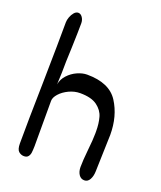

<svg xmlns="http://www.w3.org/2000/svg" viewBox="-137 -812 761 910"><g transform="rotate(20 243.5 -356.5)"><path d="M371.1 -225.6Q371.1 -264.6 362.5 -295.4Q354 -326.2 324.7 -347.9Q295.4 -369.6 238.8 -369.6Q210.4 -369.6 183.1 -356.7Q155.8 -343.8 138.4 -324.5Q121.1 -305.2 121.1 -288.1V-58.6Q120.6 -39.1 119.1 -27.1Q117.7 -15.1 110.8 -6.3Q104 2.4 89.4 2.4Q75.2 2.4 63.2 -7.6Q51.3 -17.6 51.3 -48.3Q51.3 -156.7 55.7 -356.4Q59.6 -576.2 59.6 -661.6Q59.6 -673.3 64.9 -688.2Q70.3 -703.1 79.6 -713.9Q88.9 -724.6 100.1 -724.6Q112.3 -724.6 121.1 -711.9Q129.9 -699.2 129.9 -682.6V-680.7Q129.9 -642.6 127 -557.6Q123.5 -482.4 123.5 -430.2L121.1 -371.1Q125.5 -397.5 144.8 -418.7Q164.1 -439.9 190.2 -451.7Q216.3 -463.4 239.7 -463.4Q352.5 -463.4 396.2 -395Q439.9 -326.7 439.9 -232.4L435.1 -73.2Q435.1 -70.3 434.3 -45.9Q433.6 -21.5 424.1 -4.6Q414.6 12.2 397.5 12.2Q379.9 12.2 369.6 -3.2Q359.4 -18.6 359.4 -41.5Q359.4 -73.2 365.2 -129.9Q371.1 -184.6 371.1 -214.4Z"/></g></svg>

Font: Dekko
Style: Regular
Weight: 400
Designer: Multiple
Foundry: Sorkin Type
Version: Version 2.001